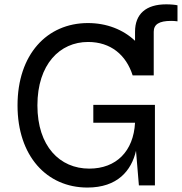

<svg xmlns="http://www.w3.org/2000/svg" viewBox="-20 -842 826 872"><path d="M377 9.8C513.7 9.8 576.7 -66.9 597.7 -157.2L610.8 0H683.6V-365.7H403.8V-284.7H593.3C586.4 -155.3 508.3 -76.2 385.3 -76.2C251.5 -76.2 149.9 -177.7 149.9 -363.3C149.9 -550.3 252 -651.4 379.9 -651.4C482.9 -651.4 552.7 -592.8 582.5 -499.5H678.2V-697.8C678.2 -731.4 702.6 -747.1 757.3 -747.1C765.6 -747.1 775.9 -746.6 786.1 -745.1V-817.9C776.4 -820.3 756.3 -822.3 734.9 -822.3C642.6 -822.3 593.3 -778.3 593.3 -697.8V-656.7C539.6 -707.5 464.8 -737.3 379.4 -737.3C192.9 -737.3 59.6 -594.2 59.6 -363.3C59.6 -133.3 192.4 9.8 377 9.8Z"/></svg>

Font: Raveo
Style: Regular
Weight: 400
Designer: Jakub Foglar, Rasmus Andersson (Inter)
Foundry: Jakubfoglar.com
Version: Version 1.100;Glyphs 3.2.3 (3260)